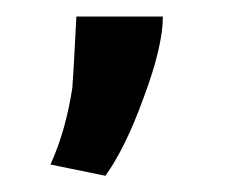

<svg xmlns="http://www.w3.org/2000/svg" viewBox="-20 -105 294 232"><path d="M107.4 107.4 41 93.8Q59.6 52.7 67.4 1Q68.4 -8.8 72.3 -85H176.8Q176.8 -48.8 153.3 13.7Q131.8 73.2 107.4 107.4Z"/></svg>

Font: Puritan
Style: Bold
Weight: 700
Version: 2.1